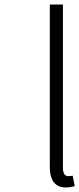

<svg xmlns="http://www.w3.org/2000/svg" viewBox="-20 -815 350 848"><path d="M271 13Q200 13 200 -79V-795H258V-73Q258 -37 282 -37Q290 -37 301 -39L310 7Q290 13 271 13Z"/></svg>

Font: NotoSansHansLight
Style: Regular
Weight: 300
Designer: Ryoko NISHIZUKA  (kana & ideographs); Paul D. Hunt (Latin, Greek & Cyrillic); Wenlong ZHANG  (bopomofo); Sandoll Communi
Foundry: Adobe Systems Incorporated
Version: Version 1.00;December 8, 2021;FontCreator 13.0.0.2675 64-bit